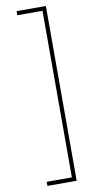

<svg xmlns="http://www.w3.org/2000/svg" viewBox="-117 -930 586 1202"><g transform="rotate(-10 176.0 -329.5)"><path d="M82 200H242V-859H82V-885H268V226H82Z"/></g></svg>

Font: Noto Sans Kannada UI Condensed Thin
Style: Regular
Weight: 100
Width: 3
Designer: Jelle Bosma - Monotype Design Team
Foundry: Monotype Imaging Inc.
Version: Version 2.005; ttfautohint (v1.8.4.7-5d5b)